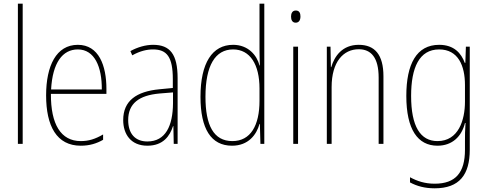

<svg xmlns="http://www.w3.org/2000/svg" viewBox="-20 -780 2643 1041"><path d="M103 0V-760H77V0Z M402 -537C285 -537 230 -423 230 -263C230 -97 287 10 418 10C466 10 504 -2 539 -22V-51C496 -26 461 -15 418 -15C310 -15 255 -106 256 -271H557V-298C557 -424 516 -537 402 -537ZM402 -512C493 -512 533 -417 532 -295H257C265 -440 319 -512 402 -512Z M810 -537C769 -537 725 -524 687 -503L697 -480C740 -504 777 -512 810 -512C885 -512 917 -471 917 -351V-303L844 -296C720 -284 648 -234 648 -129C648 -53 689 10 779 10C865 10 901 -43 918 -96H920L922 0H943V-356C943 -486 902 -537 810 -537ZM844 -273 918 -279V-220C917 -98 878 -13 779 -13C713 -13 675 -55 675 -129C675 -219 734 -263 844 -273Z M1238 10C1327 10 1371 -50 1387 -108H1389L1392 0H1413V-760H1387V-511C1387 -483 1388 -456 1389 -425H1387C1373 -481 1325 -537 1244 -537C1131 -537 1067 -439 1067 -255C1067 -82 1124 10 1238 10ZM1240 -15C1138 -15 1094 -101 1094 -255C1094 -425 1147 -512 1244 -512C1336 -512 1387 -430 1387 -300V-234C1387 -100 1339 -15 1240 -15Z M1584 -723C1564 -723 1558 -706 1558 -690C1558 -672 1565 -657 1583 -657C1601 -657 1609 -671 1609 -691C1609 -707 1604 -723 1584 -723ZM1596 -527H1570V0H1596Z M1925 -537C1836 -537 1793 -475 1776 -416H1774L1772 -527H1752V0H1778V-308C1778 -445 1842 -513 1925 -513C1992 -513 2033 -468 2033 -359V0H2059V-366C2059 -485 2011 -537 1925 -537Z M2361 -537C2238 -537 2183 -432 2183 -260C2183 -78 2245 10 2352 10C2432 10 2483 -40 2501 -113H2504C2501 -72 2501 -47 2501 -14V32C2501 156 2450 216 2337 216C2283 216 2242 202 2203 181V209C2240 229 2283 241 2337 241C2471 241 2527 167 2527 32V-527H2506L2503 -439H2500C2481 -491 2442 -537 2361 -537ZM2361 -512C2464 -512 2501 -424 2501 -319V-229C2501 -129 2466 -15 2352 -15C2259 -15 2209 -95 2209 -260C2209 -413 2253 -512 2361 -512Z"/></svg>

Font: Noto Sans Malayalam Condensed Thin
Style: Regular
Weight: 100
Width: 3
Designer: Jelle Bosma - Monotype Design Team
Foundry: Monotype Imaging Inc.
Version: Version 2.104